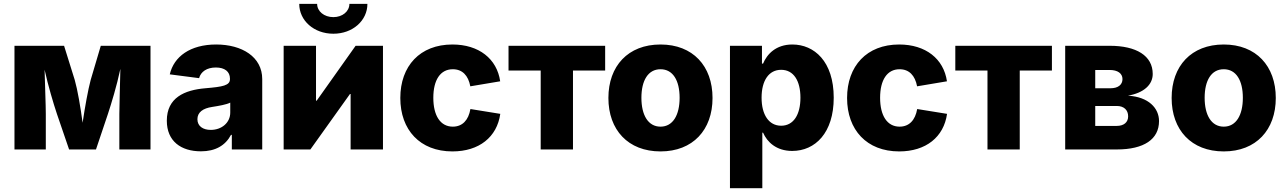

<svg xmlns="http://www.w3.org/2000/svg" viewBox="-20 -787 6773 1011"><path d="M56.2 0H221.2V-187C221.2 -233.9 216.8 -335.4 214.8 -419.9C233.9 -334 260.7 -244.1 279.8 -187L343.8 0H485.4L548.3 -187C566.4 -242.2 594.7 -334 613.8 -424.3C612.3 -337.9 608.4 -234.9 608.4 -187V0H772.5V-545.9H510.7L457.5 -366.2C443.8 -315.4 426.8 -220.7 415 -140.6C404.3 -221.2 388.2 -315.4 373.5 -366.2L317.4 -545.9H56.2Z M1038.1 9.8C1113.8 9.8 1166.5 -20.5 1196.3 -76.7H1200.7V0H1360.8V-370.6C1360.8 -487.8 1253.9 -552.7 1118.2 -552.7C981.4 -552.7 895.5 -488.8 874 -395.5L1028.3 -375.5C1037.6 -409.7 1069.3 -431.6 1116.7 -431.6C1163.1 -431.6 1190.9 -410.2 1190.9 -372.6V-370.6C1190.9 -336.9 1153.8 -330.1 1061.5 -322.3C951.2 -313 858.4 -272.5 858.4 -151.4C858.4 -43.5 933.1 9.8 1038.1 9.8ZM1089.8 -103C1048.8 -103 1019.5 -122.6 1019.5 -159.2C1019.5 -195.3 1047.9 -216.8 1098.1 -224.1C1129.9 -229 1172.9 -236.3 1192.4 -246.6V-194.3C1192.4 -140.6 1147 -103 1089.8 -103Z M1996.6 0V-545.9H1852.5L1647.5 -256.8H1644V-545.9H1473.6V0H1614.3L1822.8 -292H1826.2V0ZM1735.4 -609.4C1837.4 -609.4 1914.6 -678.7 1914.6 -766.6H1819.8C1819.8 -727.1 1783.2 -696.8 1735.4 -696.8C1687 -696.8 1649.9 -727.1 1649.9 -766.6H1555.7C1555.7 -678.7 1632.8 -609.4 1735.4 -609.4Z M2362.3 10.3C2502.9 10.3 2597.2 -65.4 2614.3 -187.5L2457 -212.9C2446.8 -153.8 2414.6 -120.1 2364.3 -120.1C2298.8 -120.1 2261.7 -178.2 2261.7 -272C2261.7 -366.2 2298.8 -422.4 2364.3 -422.4C2414.6 -422.4 2445.8 -389.6 2456.5 -332.5L2613.8 -358.9C2596.7 -477.5 2501.5 -552.7 2362.3 -552.7C2191.4 -552.7 2087.9 -439.5 2087.9 -271C2087.9 -103 2191.4 10.3 2362.3 10.3Z M2827.1 0H2997.1V-415.5H3166.5V-545.9H2657.7V-415.5H2827.1Z M3458 10.3C3628.4 10.3 3731.9 -103 3731.9 -271C3731.9 -439.5 3628.4 -552.7 3458 -552.7C3287.1 -552.7 3183.6 -439.5 3183.6 -271C3183.6 -103 3287.1 10.3 3458 10.3ZM3458 -120.1C3392.6 -120.1 3357.4 -181.2 3357.4 -272C3357.4 -363.3 3392.6 -422.4 3458 -422.4C3523.4 -422.4 3558.6 -363.3 3558.6 -272C3558.6 -181.2 3523.4 -120.1 3458 -120.1Z M3823.7 204.1H3994.1V-88.4H3998C4019.5 -39.1 4067.9 7.8 4151.4 7.8C4272.5 7.8 4370.1 -87.4 4370.1 -272.5C4370.1 -463.9 4267.1 -552.7 4152.3 -552.7C4065.4 -552.7 4018.6 -501.5 3998 -452.1H3992.2V-545.9H3823.7ZM4093.3 -125C4028.3 -125 3990.2 -183.1 3990.2 -272.5C3990.2 -362.8 4028.3 -419.4 4093.3 -419.4C4159.2 -419.4 4194.8 -361.3 4194.8 -272.5C4194.8 -183.6 4158.7 -125 4093.3 -125Z M4714.8 10.3C4855.5 10.3 4949.7 -65.4 4966.8 -187.5L4809.6 -212.9C4799.3 -153.8 4767.1 -120.1 4716.8 -120.1C4651.4 -120.1 4614.3 -178.2 4614.3 -272C4614.3 -366.2 4651.4 -422.4 4716.8 -422.4C4767.1 -422.4 4798.3 -389.6 4809.1 -332.5L4966.3 -358.9C4949.2 -477.5 4854 -552.7 4714.8 -552.7C4543.9 -552.7 4440.4 -439.5 4440.4 -271C4440.4 -103 4543.9 10.3 4714.8 10.3Z M5179.7 0H5349.6V-415.5H5519V-545.9H5010.3V-415.5H5179.7Z M5588.9 0H5860.4C6003.9 0 6083 -53.7 6083 -149.4C6083 -217.3 6028.3 -276.9 5919.4 -283.2C6002.9 -297.9 6049.8 -340.8 6049.8 -397.5C6049.8 -493.7 5963.4 -545.9 5823.7 -545.9H5588.9ZM5747.1 -124V-229H5860.4C5897.9 -229 5920.4 -208 5920.4 -174.3C5920.4 -143.1 5897.9 -124 5860.4 -124ZM5747.1 -322.3V-418.5H5823.7C5865.2 -418.5 5890.6 -400.4 5890.6 -370.6C5890.6 -340.8 5867.2 -322.3 5828.1 -322.3Z M6423.8 10.3C6594.2 10.3 6697.8 -103 6697.8 -271C6697.8 -439.5 6594.2 -552.7 6423.8 -552.7C6252.9 -552.7 6149.4 -439.5 6149.4 -271C6149.4 -103 6252.9 10.3 6423.8 10.3ZM6423.8 -120.1C6358.4 -120.1 6323.2 -181.2 6323.2 -272C6323.2 -363.3 6358.4 -422.4 6423.8 -422.4C6489.3 -422.4 6524.4 -363.3 6524.4 -272C6524.4 -181.2 6489.3 -120.1 6423.8 -120.1Z"/></svg>

Font: Inter ExtraBold
Style: Regular
Weight: 800
Designer: Rasmus Andersson
Foundry: rsms
Version: Version 4.001;git-9221beed3